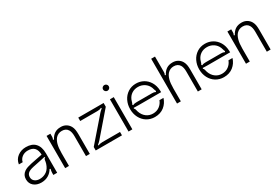

<svg xmlns="http://www.w3.org/2000/svg" viewBox="58 -1798 4083 2833"><g transform="rotate(-30 2100.0 -381.5)"><path d="M48 -146Q48 -219 107 -261Q133 -279 164.5 -289.5Q196 -300 235 -308L431 -347Q428 -423 394 -461Q358 -501 282 -501Q226 -501 184.5 -470Q143 -439 133 -389H68Q80 -468 140.5 -513.5Q201 -559 283 -559Q386 -559 440 -502Q496 -443 496 -328V0H431V-38Q431 -65 441 -98L427 -105Q396 -51 345 -21Q292 10 225 10Q148 10 98 -31.5Q48 -73 48 -146ZM324 -70Q378 -96 408 -161Q425 -200 428.5 -224.5Q432 -249 433 -254Q435 -266 439 -272Q443 -278 454 -280L450 -296Q416 -288 357 -276L236 -251Q172 -237 144 -214Q113 -188 113 -146Q113 -100 146 -74Q179 -48 230 -48Q280 -48 324 -70Z M632 0V-549H697V-501Q697 -485 694.5 -475Q692 -465 685 -454L699 -446Q730 -505 772.5 -532Q815 -559 877 -559Q927 -559 965 -536.5Q1003 -514 1025 -475Q1042 -444 1047 -409.5Q1052 -375 1052 -337V0H987V-340Q987 -411 963 -450Q932 -501 863 -501Q800 -501 758 -456Q728 -422 712.5 -365.5Q697 -309 697 -217V0Z M1153 0V-59L1465 -418Q1468 -422 1487.5 -444.5Q1507 -467 1541 -495L1535 -507Q1515 -497 1500.5 -494Q1486 -491 1465 -491H1172V-549H1604V-485L1298 -131Q1295 -127 1275.5 -104.5Q1256 -82 1222 -54L1228 -42Q1255 -58 1298 -58H1600V0Z M1777 0H1712V-549H1777ZM1696 -725Q1696 -745 1710.5 -759Q1725 -773 1745 -773Q1765 -773 1779.5 -759Q1794 -745 1794 -725Q1794 -705 1779.5 -690.5Q1765 -676 1745 -676Q1725 -676 1710.5 -690.5Q1696 -705 1696 -725Z M1897 -274Q1897 -351 1929 -416Q1961 -481 2020.5 -520Q2080 -559 2158 -559Q2227 -559 2284.5 -527Q2342 -495 2378 -435Q2414 -375 2418 -293Q2419 -284 2419 -263H2035Q1978 -263 1953 -265L1949 -250Q1958 -248 1961.5 -240.5Q1965 -233 1969 -217Q1974 -196 1977 -187Q1999 -122 2047.5 -85Q2096 -48 2159 -48Q2224 -48 2271 -83Q2318 -118 2338 -173H2407Q2382 -92 2318 -41Q2254 10 2159 10Q2084 10 2024 -27Q1964 -64 1930.5 -129Q1897 -194 1897 -274ZM1966 -303Q1986 -312 2000.5 -314Q2015 -316 2035 -316H2290Q2308 -316 2321 -314Q2334 -312 2353 -303L2363 -317Q2355 -325 2350 -347Q2343 -372 2338 -384Q2315 -439 2267 -470Q2219 -501 2159 -501Q2099 -501 2053.5 -471.5Q2008 -442 1985 -388Q1979 -375 1972 -348Q1969 -338 1965.5 -330Q1962 -322 1957 -317Z M2538 0V-763H2603V-501Q2603 -485 2600.5 -475Q2598 -465 2591 -454L2605 -446Q2636 -505 2678.5 -532Q2721 -559 2783 -559Q2833 -559 2871 -536.5Q2909 -514 2931 -475Q2948 -444 2953 -409.5Q2958 -375 2958 -337V0H2893V-340Q2893 -411 2869 -450Q2837 -501 2769 -501Q2706 -501 2664 -456Q2634 -422 2618.5 -365.5Q2603 -309 2603 -217V0Z M3073 -274Q3073 -351 3105 -416Q3137 -481 3196.5 -520Q3256 -559 3334 -559Q3403 -559 3460.5 -527Q3518 -495 3554 -435Q3590 -375 3594 -293Q3595 -284 3595 -263H3211Q3154 -263 3129 -265L3125 -250Q3134 -248 3137.5 -240.5Q3141 -233 3145 -217Q3150 -196 3153 -187Q3175 -122 3223.5 -85Q3272 -48 3335 -48Q3400 -48 3447 -83Q3494 -118 3514 -173H3583Q3558 -92 3494 -41Q3430 10 3335 10Q3260 10 3200 -27Q3140 -64 3106.5 -129Q3073 -194 3073 -274ZM3142 -303Q3162 -312 3176.5 -314Q3191 -316 3211 -316H3466Q3484 -316 3497 -314Q3510 -312 3529 -303L3539 -317Q3531 -325 3526 -347Q3519 -372 3514 -384Q3491 -439 3443 -470Q3395 -501 3335 -501Q3275 -501 3229.5 -471.5Q3184 -442 3161 -388Q3155 -375 3148 -348Q3145 -338 3141.5 -330Q3138 -322 3133 -317Z M3713 0V-549H3778V-501Q3778 -485 3775.5 -475Q3773 -465 3766 -454L3780 -446Q3811 -505 3853.5 -532Q3896 -559 3958 -559Q4008 -559 4046 -536.5Q4084 -514 4106 -475Q4123 -444 4128 -409.5Q4133 -375 4133 -337V0H4068V-340Q4068 -411 4044 -450Q4013 -501 3944 -501Q3881 -501 3839 -456Q3809 -422 3793.5 -365.5Q3778 -309 3778 -217V0Z"/></g></svg>

Font: Open Sauce Sans Light
Style: Regular
Weight: 300
Designer: Alfredo Marco Pradil
Foundry: Creative Sauce Fz LLC
Version: Version 1.477